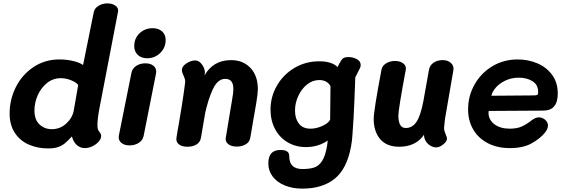

<svg xmlns="http://www.w3.org/2000/svg" viewBox="-20 -867 3350 1137"><path d="M37 -195Q37 -278 74 -351.5Q111 -425 178.5 -470Q246 -515 332 -515Q375 -515 414 -505.5Q453 -496 472 -482L535 -794Q539 -817 562.5 -832Q586 -847 616 -847Q645 -847 664 -833Q683 -819 679 -798L568 -221Q557 -162 557 -125Q557 -108 560.5 -99.5Q564 -91 571 -83Q574 -79 576.5 -74Q579 -69 579 -62Q579 -45 564 -28Q549 -11 526.5 -0.5Q504 10 482 10Q455 10 434.5 -8.5Q414 -27 406 -59Q380 -31 362.5 -17Q345 -3 322 4.5Q299 12 265 12Q203 12 151 -10.5Q99 -33 68 -80Q37 -127 37 -195ZM417 -214 443 -363Q435 -377 404 -390.5Q373 -404 340 -404Q294 -404 258.5 -375.5Q223 -347 203.5 -303Q184 -259 184 -213Q184 -158 214 -130Q244 -102 287 -102Q337 -102 373.5 -136.5Q410 -171 417 -214Z M775 -594Q775 -640 806.5 -670Q838 -700 884 -700Q919 -700 940 -681Q961 -662 961 -630Q961 -585 929 -553.5Q897 -522 852 -522Q817 -522 796 -542Q775 -562 775 -594ZM683 -54Q683 -61 684 -65L758 -434Q763 -461 786 -476.5Q809 -492 841 -492Q870 -492 887.5 -478.5Q905 -465 905 -444Q905 -436 904 -432L831 -64Q826 -37 802.5 -21.5Q779 -6 747 -6Q718 -6 700.5 -19.5Q683 -33 683 -54Z M1507 -338Q1507 -315 1498 -259.5Q1489 -204 1477 -138Q1474 -115 1469.5 -93.5Q1465 -72 1462 -51Q1458 -26 1435.5 -12.5Q1413 1 1382 1Q1349 1 1331 -14Q1313 -29 1317 -51L1343 -208Q1345 -222 1353.5 -270.5Q1362 -319 1362 -338Q1362 -371 1350 -385.5Q1338 -400 1313 -400Q1285 -400 1262.5 -374.5Q1240 -349 1215 -273Q1200 -227 1192 -180L1170 -51Q1166 -26 1144.5 -12Q1123 2 1090 2Q1056 2 1038.5 -13Q1021 -28 1025 -51Q1028 -68 1031 -89Q1034 -110 1039 -134Q1043 -156 1055.5 -233.5Q1068 -311 1076 -375Q1078 -388 1075 -398Q1072 -408 1068.5 -416Q1065 -424 1063 -428Q1057 -442 1057 -452Q1057 -474 1084 -491.5Q1111 -509 1135 -509Q1161 -509 1179 -481Q1187 -469 1191 -455Q1195 -441 1193 -432L1191 -420Q1242 -511 1349 -511Q1419 -511 1463 -465Q1507 -419 1507 -338Z M2116 -482Q2116 -471 2111 -462Q2090 -421 2084 -409Q2078 -244 2074 -172L2071 -128Q2070 -114 2067.5 -73Q2065 -32 2059 -1Q2035 132 1962.5 191Q1890 250 1770 250Q1712 250 1666 231Q1620 212 1594.5 178Q1569 144 1569 101Q1569 60 1587 40.5Q1605 21 1642 21Q1668 21 1680.5 30Q1693 39 1693 59Q1693 134 1771 134Q1813 134 1840.5 125Q1868 116 1887.5 86Q1907 56 1917 -4Q1919 -16 1921 -35Q1896 -17 1863 -6.5Q1830 4 1792 4Q1731 4 1683 -24.5Q1635 -53 1608.5 -103.5Q1582 -154 1582 -218Q1582 -294 1620 -360Q1658 -426 1724 -465Q1790 -504 1870 -504Q1945 -504 1979 -470Q1990 -493 2001 -510Q2008 -521 2017 -525Q2026 -529 2045 -529Q2071 -529 2093.5 -516.5Q2116 -504 2116 -482ZM1819 -105Q1853 -105 1888.5 -121Q1924 -137 1935 -158Q1935 -216 1936 -246L1937 -357Q1929 -373 1912 -383Q1895 -393 1871 -393Q1831 -393 1798 -366.5Q1765 -340 1746 -298Q1727 -256 1727 -212Q1727 -165 1750 -135Q1773 -105 1819 -105Z M2610 -114Q2609 -102 2611.5 -93Q2614 -84 2619 -72Q2627 -54 2627 -46Q2627 -30 2605 -12Q2583 6 2562 6Q2548 6 2531 -3Q2514 -12 2502.5 -29.5Q2491 -47 2491 -69Q2442 2 2344 2Q2270 2 2231.5 -43Q2193 -88 2193 -163Q2193 -211 2239 -454Q2243 -477 2266 -491.5Q2289 -506 2319 -506Q2349 -506 2368 -491.5Q2387 -477 2383 -454Q2339 -220 2339 -181Q2339 -149 2349 -129Q2359 -109 2383 -109Q2421 -109 2445.5 -144Q2470 -179 2487 -267Q2506 -372 2520 -452Q2524 -479 2546.5 -495Q2569 -511 2601 -511Q2633 -511 2651 -493.5Q2669 -476 2665 -452L2615 -162Z M2752 -219Q2752 -299 2790.5 -367Q2829 -435 2896 -475Q2963 -515 3046 -515Q3107 -515 3161 -492.5Q3215 -470 3249 -424.5Q3283 -379 3283 -313Q3283 -212 3197 -212L2874 -210L2873 -199Q2873 -158 2907.5 -131.5Q2942 -105 2999 -105Q3042 -105 3071 -118.5Q3100 -132 3129 -155Q3152 -172 3171 -172Q3192 -172 3208.5 -157.5Q3225 -143 3225 -123Q3225 -103 3206 -80Q3178 -46 3128 -18Q3078 10 2999 10Q2924 10 2868 -19.5Q2812 -49 2782 -101Q2752 -153 2752 -219ZM3140 -302Q3157 -302 3162 -305.5Q3167 -309 3167 -321Q3167 -365 3133.5 -386Q3100 -407 3053 -407Q3008 -407 2972 -389.5Q2936 -372 2915 -347Q2894 -322 2890 -300Z"/></svg>

Font: Mali
Style: Bold Italic
Weight: 700
Italic angle: -10°
Version: Version 1.000; ttfautohint (v1.6)